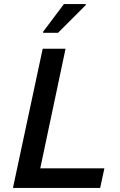

<svg xmlns="http://www.w3.org/2000/svg" viewBox="-20 -929 592 949"><path d="M193 -772V-767H267L404 -904V-909H296ZM191 -688 44 0H475L496 -97H179L304 -688Z"/></svg>

Font: Saira UNSAM Medium Italic
Style: Regular
Weight: 500
Italic angle: -12°
Designer: Hector Gatti with collaboration of the Omnibus-Type team
Foundry: Omnibus-Type
Version: Version 0.072;PS 000.072;hotconv 1.0.88;makeotf.lib2.5.64775